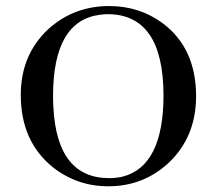

<svg xmlns="http://www.w3.org/2000/svg" viewBox="-20 -616 728 645"><path d="M346.7 -595.7Q227.5 -595.7 141.6 -517.6Q49.8 -431.6 49.8 -296.9Q49.8 -140.6 158.2 -53.7Q239.3 9.8 343.8 9.8Q461.9 9.8 546.9 -69.3Q638.7 -156.2 638.7 -293Q638.7 -454.1 526.4 -538.1Q448.2 -595.7 346.7 -595.7ZM346.7 -17.6Q170.9 -17.6 159.2 -257.8Q158.2 -275.4 158.2 -293Q158.2 -545.9 315.4 -566.4Q330.1 -568.4 343.8 -568.4Q528.3 -566.4 529.3 -296.9Q529.3 -57.6 391.6 -22.5Q370.1 -17.6 346.7 -17.6Z"/></svg>

Font: Abhaya Libre Medium
Style: Regular
Weight: 500
Designer: Pushpananda Ekanayake, Sol Matas, Pathum Egodawatta
Foundry: Mooniak
Version: Version 1.050 ; ttfautohint (v1.6)